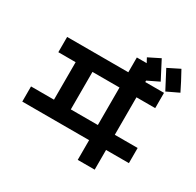

<svg xmlns="http://www.w3.org/2000/svg" viewBox="-190 -1066 1381 1351"><g transform="rotate(30 500.0 -390.0)"><path d="M990.2 -700.2 893.6 -654.3Q839.8 -757.8 816.4 -801.8L912.1 -849.6Q958 -766.6 990.2 -700.2ZM244.1 -517.6H103.5V-641.6H600.6V-761.7H680.7Q677.7 -767.6 670.9 -779.8Q664.1 -792 661.1 -797.9L754.9 -844.7Q795.9 -767.6 831.1 -698.2L738.3 -653.3V-641.6H890.6V-517.6H738.3V-212.9H923.8V-89.8H738.3V70.3H600.6V-89.8H57.6V-212.9H244.1ZM380.9 -212.9H600.6V-517.6H380.9Z"/></g></svg>

Font: Mgen+ 1c bold
Style: Bold
Weight: 700
Designer: [Source Han Sans]
Ryoko NISHIZUKA  (kana & ideographs); Paul D. Hunt (Latin, Greek & Cyrillic); Wenlong ZHANG  (bopomofo
Version: Version 1.059.20150602